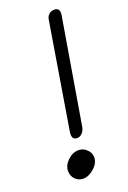

<svg xmlns="http://www.w3.org/2000/svg" viewBox="-140 -767 546 817"><g transform="rotate(-20 132.5 -359.0)"><path d="M103 -204 182 -684Q184 -700 194 -709Q204 -718 218 -718Q241 -718 241 -696Q241 -688 240 -684L160 -208Q157 -192 147 -181.5Q137 -171 124 -171Q110 -171 105.5 -180.5Q101 -190 103 -204ZM39 -52Q39 -78 61.5 -99.5Q84 -121 111 -121Q132 -121 148 -105.5Q164 -90 164 -70Q164 -44 139.5 -22Q115 0 90 0Q68 0 53.5 -15Q39 -30 39 -52Z"/></g></svg>

Font: Mali
Style: Italic
Weight: 400
Italic angle: -10°
Version: Version 1.000; ttfautohint (v1.6)